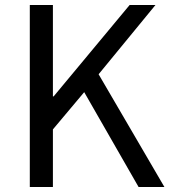

<svg xmlns="http://www.w3.org/2000/svg" viewBox="-20 -753 686 773"><path d="M100 0H193V-232L319 -382L538 0H642L377 -454L606 -733H502L196 -365H193V-733H100Z"/></svg>

Font: Noto Sans JP Regular
Style: Regular
Weight: 400
Designer: Ryoko NISHIZUKA (kana & ideographs); Paul D. Hunt (Latin, Greek & Cyrillic); Wenlong ZHANG (bopomofo); Sandoll Communica
Foundry: Adobe Systems Incorporated
Version: Version 1.004;PS 1.004;hotconv 1.0.82;makeotf.lib2.5.63406